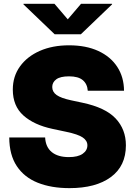

<svg xmlns="http://www.w3.org/2000/svg" viewBox="-20 -974 706 1003"><path d="M342.8 8.8Q248 8.8 177.5 -19.3Q106.9 -47.4 67.9 -106Q28.8 -164.6 28.3 -255.9H215.8Q218.3 -205.6 250.5 -179.4Q282.7 -153.3 339.8 -153.3Q387.2 -153.3 411.9 -170.7Q436.5 -188 436.5 -214.8Q436.5 -239.3 412.1 -255.9Q387.7 -272.5 327.1 -285.2L253.9 -300.8Q157.7 -321.3 102.3 -370.8Q46.9 -420.4 46.9 -505.9Q46.9 -575.2 84.5 -627.2Q122.1 -679.2 188.2 -708.3Q254.4 -737.3 340.8 -737.3Q429.2 -737.3 493.4 -707.8Q557.6 -678.2 592.5 -624.8Q627.4 -571.3 627.9 -500H438.5Q436 -535.6 412.4 -555.4Q388.7 -575.2 340.8 -575.2Q294.9 -575.2 273.9 -559.6Q252.9 -543.9 252.9 -519.5Q252.9 -493.7 275.9 -477.5Q298.8 -461.4 350.6 -450.2L410.2 -437.5Q530.8 -412.1 584.2 -355Q637.7 -297.9 637.7 -214.8Q637.7 -106.9 559.3 -49.1Q481 8.8 342.8 8.8ZM264.6 -954.1 334 -873 403.3 -954.1H565.4V-951.2L402.3 -794.9H265.6L102.5 -951.2V-954.1Z"/></svg>

Font: Inter Black
Style: Regular
Weight: 900
Designer: Rasmus Andersson
Foundry: rsms
Version: Version 4.000;git-a52131595